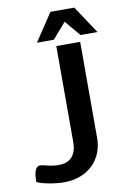

<svg xmlns="http://www.w3.org/2000/svg" viewBox="-97 -939 663 1006"><g transform="rotate(-10 234.5 -436.0)"><path d="M17 -17Q17 -99 51 -99Q62 -99 80 -94Q116 -84 149 -84Q196 -84 220 -111Q244 -138 244 -190V-700H371V-190Q371 -131 344.5 -85.5Q318 -40 270 -15Q222 10 160 10Q122 10 78.5 1.5Q35 -7 17 -17ZM245 -882H372L469 -735H379L309 -818L237 -735H147Z"/></g></svg>

Font: Krub SemiBold
Style: Regular
Weight: 600
Version: Version 1.000; ttfautohint (v1.6)